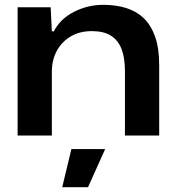

<svg xmlns="http://www.w3.org/2000/svg" viewBox="-20 -562 721 796"><path d="M53 0V-532H190L195 -432H203Q230 -484 287 -513Q344 -542 408 -542Q460 -542 502.5 -529Q545 -516 575.5 -487Q606 -458 623 -410Q640 -362 640 -292V0H498V-267Q498 -322 484 -358.5Q470 -395 440 -414Q410 -433 361 -433Q311 -433 274 -411.5Q237 -390 216 -352Q195 -314 195 -265V0ZM238 214 276 56H416L345 214Z"/></svg>

Font: Mona Sans Expanded SemiBold
Style: Regular
Weight: 600
Width: 7
Designer: Deni Anggara
Foundry: GitHub
Version: Version 2.000